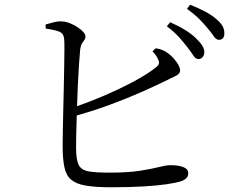

<svg xmlns="http://www.w3.org/2000/svg" viewBox="-20 -801 1040 820"><path d="M825.2 -548.7Q813.8 -550.3 804.9 -565Q795.9 -579.7 781 -598.3Q765.6 -618.5 744.8 -641.8Q724.1 -665 692.6 -688.6L706.9 -706.1Q744.6 -689.2 772.6 -671.7Q800.6 -654.3 818.5 -636Q836.7 -618.3 844.9 -604.4Q853.2 -590.5 852.4 -575.7Q851.6 -563.4 844 -555.7Q836.3 -547.9 825.2 -548.7ZM454.4 -1.2Q387.3 -1.2 346.2 -8.4Q305.2 -15.5 283.9 -33.6Q262.6 -51.8 255.3 -85.8Q248 -119.7 247.6 -172.4Q247.4 -194.9 248.2 -234.3Q249 -273.8 250 -321.9Q251 -370.1 252.3 -420.7Q253.5 -471.2 254.2 -516Q254.9 -560.7 255.1 -593.1Q255.3 -625.6 253.7 -637.1Q251.4 -658.4 233.1 -665.9Q214.7 -673.3 175.4 -678.8L174.7 -696.5Q192.1 -701.1 210.7 -706.1Q229.4 -711 245.7 -709.4Q261.4 -708.6 278.3 -701.9Q295.3 -695.3 310.5 -685.4Q325.8 -675.5 335.4 -664.9Q344.9 -654.3 344.9 -645.6Q344.9 -636.2 340 -630Q335.1 -623.8 330 -615.3Q324.8 -606.8 322.6 -591Q320.2 -568.4 317.3 -525.1Q314.4 -481.9 312.1 -429.6Q309.9 -377.3 308.3 -325.3Q306.7 -273.3 305.7 -231.6Q304.7 -190 304.9 -168.5Q305.1 -119.7 315.7 -97.4Q326.3 -75.1 357 -69.4Q387.7 -63.7 447.4 -63.7Q526.8 -63.7 577.8 -71.7Q628.8 -79.8 659.6 -87.7Q690.3 -95.6 707.4 -95.6Q742 -95.6 762.9 -87.4Q783.9 -79.2 783.9 -61.6Q783.9 -46.9 774.6 -38.8Q765.3 -30.7 750.6 -25.9Q730.3 -19.9 690.3 -14Q650.3 -8.2 591.2 -4.7Q532.2 -1.2 454.4 -1.2ZM274.2 -335.6Q348 -359.9 419.5 -390.3Q491 -420.8 549.7 -452.2Q608.4 -483.7 642.8 -510.6Q656.1 -520.8 658.5 -528.4Q661 -536 654.8 -548.3Q651.2 -557.6 644.5 -566.2Q637.9 -574.9 631.1 -581.7L645.4 -595Q660.1 -592.3 671.3 -588.2Q682.6 -584 692.6 -577.1Q713.4 -563.3 731.3 -539.8Q749.2 -516.3 749.2 -500.3Q749.2 -485.6 731.3 -477.4Q713.3 -469.2 685.1 -454.6Q647.9 -436.4 586.6 -409Q525.3 -381.7 447.5 -352.9Q369.7 -324.2 281.3 -300.6ZM914.4 -630.9Q902.3 -631.7 892.6 -646.6Q882.9 -661.5 866.5 -680.5Q850.6 -699.9 831.3 -719.4Q812 -739 778.7 -763.5L792 -780.8Q829.1 -766.1 857.6 -750.8Q886.1 -735.4 904.1 -719.4Q923.9 -702.5 931.4 -687.8Q938.9 -673.1 938.1 -656.7Q938.1 -644.2 931.7 -637.5Q925.3 -630.9 914.4 -630.9Z"/></svg>

Font: Noto Serif HK ExtraLight
Style: Regular
Weight: 200
Designer: Ryoko NISHIZUKA 西塚涼子 (kana & ideographs); Frank Grießhammer (Latin, Greek & Cyrillic); Wenlong ZHANG 张文龙 (bopomofo); San
Foundry: Adobe
Version: Version 2.002-H1;hotconv 1.1.0;makeotfexe 2.6.0